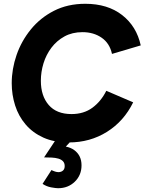

<svg xmlns="http://www.w3.org/2000/svg" viewBox="-20 -735 764 1015"><path d="M344 18Q266 18 209.5 -7.5Q153 -33 115.5 -77Q78 -121 60 -177.5Q42 -234 42 -295Q42 -370 67.5 -444Q93 -518 143 -579.5Q193 -641 265.5 -678Q338 -715 431 -715Q549 -715 625.5 -655.5Q702 -596 724 -495L572 -450Q560 -506 517.5 -535.5Q475 -565 416 -565Q362 -565 321 -542.5Q280 -520 252 -483Q224 -446 210 -400.5Q196 -355 196 -308Q196 -228 237.5 -180Q279 -132 358 -132Q423 -132 468.5 -165.5Q514 -199 542 -255L684 -194Q635 -94 545.5 -38Q456 18 344 18ZM287 260Q275 260 250.5 255.5Q226 251 205 237L252 164Q262 169 271.5 172Q281 175 289 175Q303 175 312.5 167Q322 159 322 143Q322 127 313 117.5Q304 108 288.5 103.5Q273 99 253.5 98Q234 97 213 97L286 -13L376 -12L328 40Q354 45 372.5 58.5Q391 72 401 92Q411 112 411 139Q411 191 375.5 225.5Q340 260 287 260Z"/></svg>

Font: Hanken Grotesk Black
Style: Italic
Weight: 900
Italic angle: -8°
Designer: Alfredo Marco Pradil
Foundry: Hanken Design Co.
Version: Version 3.013